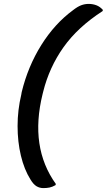

<svg xmlns="http://www.w3.org/2000/svg" viewBox="-20 -790 547 983"><path d="M354 -738Q377 -756 395.5 -763Q414 -770 434 -770Q455 -770 473.5 -763Q492 -756 507 -739L505 -733Q378 -651 305 -548Q232 -445 201 -320L198 -308Q131 -36 266 152L264 158Q248 167 234 170Q220 173 202 173Q183 173 167 163.5Q151 154 136 129Q104 78 87 7Q70 -64 70 -145Q70 -226 89 -306L91 -318Q123 -450 191.5 -559.5Q260 -669 354 -738Z"/></svg>

Font: Recursive Sn Csl St Med
Style: Italic
Weight: 500
Italic angle: -15°
Version: Version 1.079;hotconv 1.0.112;makeotfexe 2.5.65598; ttfautoh